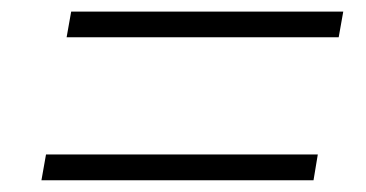

<svg xmlns="http://www.w3.org/2000/svg" viewBox="-20 -510 626 328"><path d="M93.8 -446.3 101.6 -490.2H566.4L558.6 -446.3ZM50.8 -202.1 58.6 -246.1H522.9L515.6 -202.1Z"/></svg>

Font: Cascadia Mono PL ExtraLight
Style: Italic
Weight: 200
Italic angle: -10°
Monospace: yes
Designer: Aaron Bell
Foundry: Saja Typeworks
Version: Version 2404.023; ttfautohint (v1.8.4)